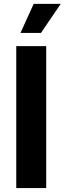

<svg xmlns="http://www.w3.org/2000/svg" viewBox="-20 -964 331 984"><path d="M216.8 -727.5V0H63.3V-727.5ZM85 -795.3 152.7 -944.3H291.4L190 -795.3Z"/></svg>

Font: GitLab Sans
Style: Regular
Weight: 400
Designer: Rasmus Andersson
Foundry: Modifications by GitLab B.V., manufactured by rsms
Version: Version 4.000;git-c8fb6b7